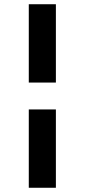

<svg xmlns="http://www.w3.org/2000/svg" viewBox="-20 -750 401 907"><path d="M116 137V-233H244V137ZM116 -360V-730H244V-360Z"/></svg>

Font: Arima Thin
Style: Regular
Weight: 100
Designer: Joana Correia and Natanael Gama
Foundry: NDISCOVER
Version: Version 1.101;gftools[0.9.23]